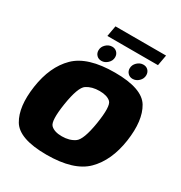

<svg xmlns="http://www.w3.org/2000/svg" viewBox="-215 -1095 1178 1252"><g transform="rotate(30 374.5 -469.0)"><path d="M317 6Q522 6 613 -84.5Q704 -175 728 -337.5Q751.5 -500.5 697.2 -591Q643 -681.5 438 -681.5Q233 -681.5 141.8 -591.2Q50.5 -501 26.5 -337.5Q3 -175.5 57.2 -84.8Q111.5 6 317 6ZM344 -148Q286.5 -148 259.8 -174.8Q233 -201.5 254 -337.5Q276 -476.5 314.8 -502Q353.5 -527.5 411 -527.5Q468 -527.5 495.2 -502Q522.5 -476.5 500.5 -337.5Q478.5 -201.5 439.8 -174.8Q401 -148 344 -148ZM321.5 -703Q346.5 -703 367.2 -722.5Q388 -742 388 -768.5Q388 -790 373.8 -804.5Q359.5 -819 338 -819Q312 -819 291.5 -799.5Q271 -780 271 -753.5Q271 -732 285 -717.5Q299 -703 321.5 -703ZM556 -703Q582 -703 602.2 -722.5Q622.5 -742 622.5 -768.5Q622.5 -790 608.8 -804.5Q595 -819 572.5 -819Q547 -819 526.5 -799.5Q506 -780 506 -753.5Q506 -732 520.2 -717.5Q534.5 -703 556 -703ZM274.5 -863.5H655.5L670 -944H289Z"/></g></svg>

Font: Anybody Thin Black
Style: Italic
Weight: 900
Italic angle: -10°
Version: Version 1.113;gftools[0.9.25]